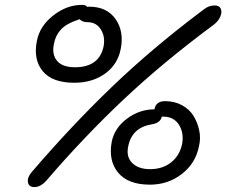

<svg xmlns="http://www.w3.org/2000/svg" viewBox="-20 -739 946 780"><path d="M282.2 -402.8Q191.9 -402.8 153.3 -450.2Q114.7 -497.6 129.9 -573.2Q141.6 -633.3 196.5 -676.3Q251.5 -719.2 313 -719.2Q330.1 -719.2 334 -710.9Q336.9 -711.9 341.8 -711.9Q414.6 -711.9 449.7 -661.1Q484.9 -610.4 470.2 -539.1Q458 -476.6 406.5 -439.7Q355 -402.8 282.2 -402.8ZM120.1 21Q96.7 21 93.5 1.2Q90.3 -18.6 108.9 -40Q272 -230 434.3 -385.7Q596.7 -541.5 794.9 -690.9Q813.5 -706.1 825.7 -711.4Q837.9 -716.8 853 -716.8Q871.1 -716.8 877 -703.4Q882.8 -689.9 875 -671.6Q867.2 -653.3 849.1 -639.2Q642.1 -485.8 481.4 -334.2Q320.8 -182.6 168 -4.9Q144.5 21 120.1 21ZM199.2 -561Q189.9 -518.1 211.7 -491.9Q233.4 -465.8 284.2 -465.8Q383.3 -465.8 400.9 -550.8Q408.2 -589.8 389.6 -619.4Q371.1 -648.9 335.9 -648.9Q314 -648.9 303.2 -661.1Q300.3 -659.7 295.9 -658.2Q250 -643.1 227.8 -619.4Q205.6 -595.7 199.2 -561ZM588.9 11.2Q500.5 11.2 460 -37.6Q419.4 -86.4 434.1 -164.1Q445.3 -218.8 495.8 -256.8Q546.4 -294.9 607.9 -294.9V-296.9Q614.3 -328.1 650.9 -328.1Q688.5 -328.1 718.5 -312Q748.5 -295.9 765.1 -269.8Q781.7 -243.7 789.1 -210.7Q796.4 -177.7 788.1 -144Q774.4 -75.2 718.5 -32Q662.6 11.2 588.9 11.2ZM501 -145Q491.7 -102.5 516.8 -77.1Q542 -51.8 589.8 -51.8Q640.6 -51.8 675.5 -79.6Q710.4 -107.4 720.2 -155.8Q727.5 -200.7 706.5 -232.9Q685.5 -265.1 644 -265.1H637.2Q631.8 -239.3 596.2 -233.9Q516.1 -220.7 501 -145Z"/></svg>

Font: Shantell Sans Irregular
Style: Italic
Weight: 300
Italic angle: -11.31°
Designer: Stephen Nixon, Anya Danilova, Shantell Martin
Foundry: Arrow Type
Version: Version 1.006;[9816181b4]